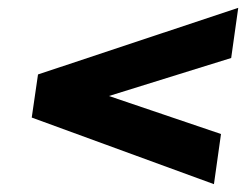

<svg xmlns="http://www.w3.org/2000/svg" viewBox="-20 -595 644 490"><path d="M588 -575 570 -447 258 -350 544 -253 526 -125 61 -295 77 -405Z"/></svg>

Font: Pathway Extreme 8pt Thin 12pt ExtraBold
Style: Italic
Weight: 800
Italic angle: -8°
Version: Version 1.001;gftools[0.9.26]